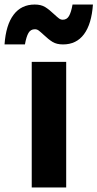

<svg xmlns="http://www.w3.org/2000/svg" viewBox="-69 -827 430 847"><path d="M71 -554H223V0H71ZM84 -807Q112 -807 130 -796Q148 -785 170 -764Q184 -751 191.5 -745.5Q199 -740 208 -740Q226 -740 235.5 -756.5Q245 -773 251 -807H341Q335 -721 301.5 -676Q268 -631 209 -631Q181 -631 163 -642Q145 -653 123 -674Q109 -687 101.5 -692.5Q94 -698 85 -698Q66 -698 56.5 -681.5Q47 -665 41 -631H-49Q-43 -717 -9 -762Q25 -807 84 -807Z"/></svg>

Font: Application
Style: Bold
Weight: 700
Designer: Wei Huang
Foundry: Wei Huang
Version: Version 0.012